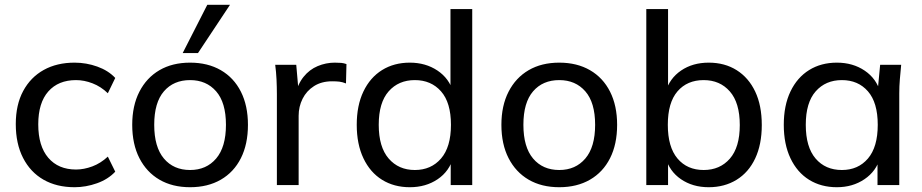

<svg xmlns="http://www.w3.org/2000/svg" viewBox="-20 -774 3857 803"><path d="M292 9Q217 9 162 -22.5Q107 -54 76.5 -113.5Q46 -173 46 -255Q46 -336 77 -393.5Q108 -451 163 -481.5Q218 -512 292 -512Q341 -512 387 -495.5Q433 -479 462 -448L431 -384Q402 -412 367 -425.5Q332 -439 298 -439Q224 -439 182 -391.5Q140 -344 140 -254Q140 -163 182 -114Q224 -65 298 -65Q331 -65 366 -78Q401 -91 431 -119L462 -56Q432 -24 385.5 -7.5Q339 9 292 9Z M775 9Q701 9 647 -22.5Q593 -54 563 -112.5Q533 -171 533 -252Q533 -332 563 -390.5Q593 -449 647 -480.5Q701 -512 775 -512Q849 -512 903.5 -480.5Q958 -449 987.5 -390.5Q1017 -332 1017 -252Q1017 -171 987.5 -112.5Q958 -54 903.5 -22.5Q849 9 775 9ZM775 -63Q843 -63 884 -111Q925 -159 925 -252Q925 -345 884 -392Q843 -439 775 -439Q706 -439 665.5 -392Q625 -345 625 -252Q625 -159 665.5 -111Q706 -63 775 -63ZM744 -552 847 -754H942L808 -552Z M1138 0V-380Q1138 -410 1136.5 -441.5Q1135 -473 1131 -503H1219L1230 -377L1215 -376Q1225 -422 1249.5 -452.5Q1274 -483 1308.5 -497.5Q1343 -512 1380 -512Q1396 -512 1407 -511Q1418 -510 1429 -506L1427 -425Q1412 -431 1399.5 -432.5Q1387 -434 1369 -434Q1325 -434 1293.5 -414Q1262 -394 1245.5 -361Q1229 -328 1229 -290V0Z M1694 9Q1628 9 1578 -22Q1528 -53 1500 -112Q1472 -171 1472 -252Q1472 -333 1500 -391.5Q1528 -450 1578 -481Q1628 -512 1694 -512Q1760 -512 1809.5 -479Q1859 -446 1876 -388H1864V-736H1955V0H1865V-117H1876Q1860 -58 1810.5 -24.5Q1761 9 1694 9ZM1715 -63Q1783 -63 1824.5 -111Q1866 -159 1866 -252Q1866 -345 1824.5 -392Q1783 -439 1715 -439Q1647 -439 1605.5 -392Q1564 -345 1564 -252Q1564 -159 1605.5 -111Q1647 -63 1715 -63Z M2319 9Q2245 9 2191 -22.5Q2137 -54 2107 -112.5Q2077 -171 2077 -252Q2077 -332 2107 -390.5Q2137 -449 2191 -480.5Q2245 -512 2319 -512Q2393 -512 2447.5 -480.5Q2502 -449 2531.5 -390.5Q2561 -332 2561 -252Q2561 -171 2531.5 -112.5Q2502 -54 2447.5 -22.5Q2393 9 2319 9ZM2319 -63Q2387 -63 2428 -111Q2469 -159 2469 -252Q2469 -345 2428 -392Q2387 -439 2319 -439Q2250 -439 2209.5 -392Q2169 -345 2169 -252Q2169 -159 2209.5 -111Q2250 -63 2319 -63Z M2944 9Q2877 9 2828 -24.5Q2779 -58 2763 -117H2774V0H2683V-736H2774V-388H2763Q2780 -446 2828.5 -479Q2877 -512 2944 -512Q3011 -512 3061 -480.5Q3111 -449 3138.5 -391Q3166 -333 3166 -251Q3166 -170 3138.5 -111.5Q3111 -53 3060.5 -22Q3010 9 2944 9ZM2923 -63Q2991 -63 3032.5 -110.5Q3074 -158 3074 -251Q3074 -344 3032.5 -391.5Q2991 -439 2923 -439Q2854 -439 2813.5 -392Q2773 -345 2773 -252Q2773 -159 2813.5 -111Q2854 -63 2923 -63Z M3480 9Q3414 9 3364 -22Q3314 -53 3286 -112Q3258 -171 3258 -252Q3258 -333 3286 -391.5Q3314 -450 3364 -481Q3414 -512 3480 -512Q3547 -512 3596.5 -478.5Q3646 -445 3662 -387H3650L3661 -503H3749Q3746 -473 3743.5 -443Q3741 -413 3741 -384V0H3650V-115H3661Q3645 -58 3595.5 -24.5Q3546 9 3480 9ZM3501 -63Q3569 -63 3610 -111Q3651 -159 3651 -252Q3651 -345 3610 -392Q3569 -439 3501 -439Q3433 -439 3391.5 -392Q3350 -345 3350 -252Q3350 -159 3391 -111Q3432 -63 3501 -63Z"/></svg>

Font: Mulish ExtraLight Medium
Style: Regular
Weight: 500
Version: Version 3.603